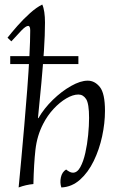

<svg xmlns="http://www.w3.org/2000/svg" viewBox="-20 -810 525 845"><path d="M62 15Q67 -36 73.5 -107.5Q80 -179 87 -259Q94 -339 100 -418Q106 -497 109.5 -564.5Q113 -632 113 -676Q113 -696 104 -696Q94 -696 75 -676.5Q56 -657 30 -628L13 -644Q31 -667 57 -696.5Q83 -726 112 -752Q141 -778 166 -790Q172 -777 175 -756.5Q178 -736 178 -711Q178 -657 173.5 -588.5Q169 -520 162 -444Q155 -368 147 -290H149Q174 -333 212.5 -370.5Q251 -408 292.5 -431.5Q334 -455 366 -455Q397 -455 419.5 -427Q442 -399 442 -322Q442 -268 429.5 -210Q417 -152 392.5 -101.5Q368 -51 332 -19Q296 13 250 15Q243 -6 248 -29.5Q253 -53 271 -64Q277 -59 285 -54.5Q293 -50 301 -50Q320 -50 333.5 -74.5Q347 -99 355.5 -137Q364 -175 368 -216Q372 -257 372 -291Q372 -354 359 -374Q346 -394 325 -394Q301 -394 272 -377Q243 -360 216 -331Q189 -302 170 -265Q143 -213 136 -151Q129 -89 127 0Q94 3 62 15ZM325 -528H25V-563H325Z"/></svg>

Font: Bona Nova
Style: Italic
Weight: 400
Italic angle: -4°
Designer: Mateusz Machalski
Foundry: Capitalics
Version: Version 4.001; ttfautohint (v1.8.3)